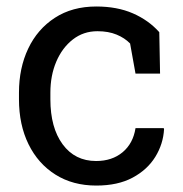

<svg xmlns="http://www.w3.org/2000/svg" viewBox="-20 -558 561 588"><path d="M274.9 10.3Q203.1 10.3 149.9 -23.2Q96.7 -56.6 67.4 -116.2Q38.1 -175.8 38.1 -253.9V-274.4Q38.1 -349.6 66.4 -409.2Q94.7 -468.8 147.9 -503.4Q201.2 -538.1 274.9 -538.1Q338.9 -538.1 387 -517.1Q435.1 -496.1 467.8 -459.5L470.2 -332.5H395L378.4 -424.8Q361.8 -441.9 336.9 -452.1Q312 -462.4 278.3 -462.4Q235.4 -462.4 202.9 -437Q170.4 -411.6 152.3 -369.1Q134.3 -326.7 134.3 -274.4V-253.9Q134.3 -167 171.9 -116Q209.5 -64.9 274.4 -64.9Q323.2 -64.9 355.5 -91.8Q387.7 -118.7 395 -165.5H481.4L482.4 -162.6Q480 -117.2 455.6 -77.6Q431.2 -38.1 386 -13.9Q340.8 10.3 274.9 10.3Z"/></svg>

Font: Roboto Slab
Style: Regular
Weight: 400
Designer: Google
Version: Version 2.000; ttfautohint (v1.8.1.43-b0c9)